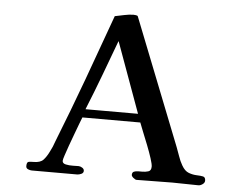

<svg xmlns="http://www.w3.org/2000/svg" viewBox="-53 -817 1106 885"><g transform="rotate(5 500.0 -374.5)"><path d="M590 -300 472 -625H471Q441 -544 410.5 -462.5Q380 -381 347 -300ZM925 -20Q925 -10 915 -3Q905 4 896 4Q866 4 835.5 3Q805 2 775 2Q734 2 692.5 3Q651 4 610 4Q604 4 595 -3.5Q586 -11 586 -17Q586 -29 594.5 -32.5Q603 -36 614 -36Q625 -36 633 -36Q647 -36 660.5 -40Q674 -44 674 -63Q674 -74 665.5 -100.5Q657 -127 644.5 -159Q632 -191 620.5 -219Q609 -247 604 -261H336Q332 -252 324 -230Q316 -208 305.5 -180.5Q295 -153 285.5 -126Q276 -99 269.5 -79.5Q263 -60 263 -54Q263 -42 278.5 -38.5Q294 -35 312.5 -35.5Q331 -36 338 -36Q346 -36 355 -30.5Q364 -25 364 -16Q364 -6 353.5 -1.5Q343 3 335 3H125Q117 3 107.5 -1Q98 -5 98 -15Q98 -34 107.5 -35.5Q117 -37 130 -37Q161 -37 175 -52Q189 -67 201 -92Q207 -103 212 -115Q217 -127 221 -139Q280 -288 335 -438Q390 -588 444 -739Q464 -743 487.5 -748Q511 -753 530 -753Q533 -753 541 -752Q549 -751 550 -747L781 -162Q789 -142 796 -121Q803 -100 814 -81Q828 -56 847 -49Q866 -42 884 -41.5Q902 -41 913.5 -38.5Q925 -36 925 -20Z"/></g></svg>

Font: Kaisei HarunoUmi
Style: Bold
Weight: 700
Designer: Font-Kai, 金井和夫
Foundry: KAZUO KANAI
Version: Version 5.003